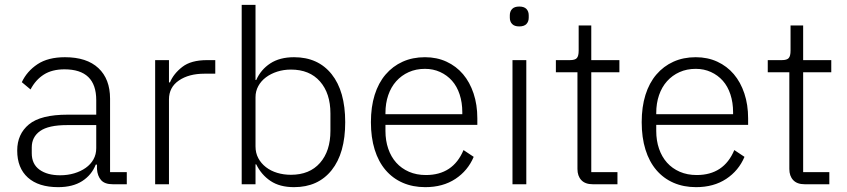

<svg xmlns="http://www.w3.org/2000/svg" viewBox="-20 -760 3493 792"><path d="M445 0Q412 0 397 -17Q382 -34 380 -63V-81H375Q358 -38 319 -13Q280 12 220 12Q139 12 95 -27.5Q51 -67 51 -139Q51 -207 99.5 -247Q148 -287 259 -287H377V-347Q377 -474 246 -474Q195 -474 161 -452.5Q127 -431 106 -391L70 -421Q91 -466 134.5 -495Q178 -524 248 -524Q338 -524 386 -479Q434 -434 434 -353V-50H503V0ZM228 -37Q259 -37 286 -45Q313 -53 333.5 -67.5Q354 -82 365.5 -102.5Q377 -123 377 -149V-244H257Q180 -244 145.5 -219.5Q111 -195 111 -152V-128Q111 -83 143 -60Q175 -37 228 -37Z M620 0V-512H677V-420H681Q696 -456 732 -484Q768 -512 834 -512H868V-456H823Q759 -456 718 -428Q677 -400 677 -350V0Z M977 -740H1034V-430H1037Q1056 -473 1095 -498.5Q1134 -524 1193 -524Q1292 -524 1348 -454Q1404 -384 1404 -256Q1404 -128 1348 -58Q1292 12 1193 12Q1134 12 1096 -13.5Q1058 -39 1037 -82H1034V0H977ZM1180 -39Q1257 -39 1300 -88Q1343 -137 1343 -220V-292Q1343 -375 1300 -424Q1257 -473 1180 -473Q1150 -473 1123.5 -464.5Q1097 -456 1077 -441Q1057 -426 1045.5 -405Q1034 -384 1034 -359V-156Q1034 -129 1045.5 -107.5Q1057 -86 1077 -70.5Q1097 -55 1123.5 -47Q1150 -39 1180 -39Z M1734 12Q1683 12 1641.5 -6Q1600 -24 1570.5 -58.5Q1541 -93 1525.5 -143Q1510 -193 1510 -256Q1510 -319 1525.5 -368.5Q1541 -418 1570.5 -452.5Q1600 -487 1641 -505.5Q1682 -524 1733 -524Q1782 -524 1822 -505.5Q1862 -487 1890 -454Q1918 -421 1933.5 -374.5Q1949 -328 1949 -272V-245H1570V-220Q1570 -180 1581.5 -146.5Q1593 -113 1614.5 -89Q1636 -65 1667 -51.5Q1698 -38 1737 -38Q1849 -38 1892 -141L1934 -113Q1910 -56 1858.5 -22Q1807 12 1734 12ZM1733 -476Q1696 -476 1666 -462.5Q1636 -449 1614.5 -425Q1593 -401 1581.5 -367.5Q1570 -334 1570 -294V-289H1887V-297Q1887 -337 1876 -370.5Q1865 -404 1844.5 -427Q1824 -450 1795.5 -463Q1767 -476 1733 -476Z M2122 -651Q2102 -651 2092.5 -661Q2083 -671 2083 -687V-697Q2083 -713 2092.5 -723Q2102 -733 2122 -733Q2142 -733 2151.5 -723Q2161 -713 2161 -697V-687Q2161 -671 2151.5 -661Q2142 -651 2122 -651ZM2094 -512H2151V0H2094Z M2425 0Q2394 0 2378 -17Q2362 -34 2362 -63V-462H2273V-512H2331Q2352 -512 2359.5 -520.5Q2367 -529 2367 -551V-655H2419V-512H2535V-462H2419V-50H2527V0Z M2851 12Q2800 12 2758.5 -6Q2717 -24 2687.5 -58.5Q2658 -93 2642.5 -143Q2627 -193 2627 -256Q2627 -319 2642.5 -368.5Q2658 -418 2687.5 -452.5Q2717 -487 2758 -505.5Q2799 -524 2850 -524Q2899 -524 2939 -505.5Q2979 -487 3007 -454Q3035 -421 3050.5 -374.5Q3066 -328 3066 -272V-245H2687V-220Q2687 -180 2698.5 -146.5Q2710 -113 2731.5 -89Q2753 -65 2784 -51.5Q2815 -38 2854 -38Q2966 -38 3009 -141L3051 -113Q3027 -56 2975.5 -22Q2924 12 2851 12ZM2850 -476Q2813 -476 2783 -462.5Q2753 -449 2731.5 -425Q2710 -401 2698.5 -367.5Q2687 -334 2687 -294V-289H3004V-297Q3004 -337 2993 -370.5Q2982 -404 2961.5 -427Q2941 -450 2912.5 -463Q2884 -476 2850 -476Z M3299 0Q3268 0 3252 -17Q3236 -34 3236 -63V-462H3147V-512H3205Q3226 -512 3233.5 -520.5Q3241 -529 3241 -551V-655H3293V-512H3409V-462H3293V-50H3401V0Z"/></svg>

Font: IBM Plex Sans Arabic Light
Style: Regular
Weight: 300
Designer: Mike Abbink, Paul van der Laan, Pieter van Rosmalen, Wael Morcos, Khajak Apelian
Foundry: Bold Monday
Version: Version 1.2